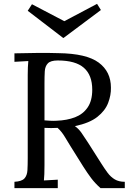

<svg xmlns="http://www.w3.org/2000/svg" viewBox="-20 -977 668 997"><path d="M55 0V-33Q93 -35 107 -50.5Q121 -66 122.5 -93.5Q124 -121 124 -156V-588Q124 -630 127 -660Q109 -659 91 -658Q73 -657 55 -656V-700Q111 -701 168.5 -702Q226 -703 284 -701Q429 -699 492.5 -652Q556 -605 556 -522Q557 -483 541.5 -442.5Q526 -402 485.5 -370Q445 -338 369 -322Q389 -308 404 -286Q419 -264 438 -235L506 -128Q523 -101 539 -79.5Q555 -58 576 -45.5Q597 -33 628 -33V0H502Q473 -26 453.5 -52Q434 -78 413 -111L346 -218Q333 -239 316.5 -266.5Q300 -294 279 -313Q263 -312 245.5 -312Q228 -312 211 -313V-119Q211 -66 208 -40Q226 -41 244 -42Q262 -43 280 -44V0ZM273 -350Q328 -352 369.5 -368Q411 -384 435 -419Q459 -454 459 -511Q459 -587 415.5 -625Q372 -663 280 -663Q243 -663 228.5 -648Q214 -633 212.5 -606.5Q211 -580 211 -544V-352Q227 -351 241.5 -350Q256 -349 273 -350ZM308 -780 124 -921 146 -955 314 -867 484 -957 504 -925 310 -780Z"/></svg>

Font: Lora
Style: Regular
Weight: 400
Designer: Olga Karpushina, Alexei Vanyashin (Cyrillic)
Foundry: Cyreal
Version: Version 3.005; ttfautohint (v1.8.4.7-5d5b)